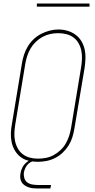

<svg xmlns="http://www.w3.org/2000/svg" viewBox="-20 -914 540 1094"><path d="M195 8Q169 8 143.5 2Q118 -4 98 -19Q78 -34 65 -56Q52 -78 46.5 -103Q41 -128 42 -155Q43 -182 48 -208L105 -553Q109 -578 117 -602.5Q125 -627 138.5 -649.5Q152 -672 171.5 -690.5Q191 -709 214.5 -721Q238 -733 263 -739.5Q288 -746 313 -746Q340 -746 365 -738.5Q390 -731 410.5 -716Q431 -701 444 -679Q457 -657 462.5 -632Q468 -607 467 -580.5Q466 -554 462 -527L404 -182Q400 -157 392.5 -132.5Q385 -108 371 -85.5Q357 -63 337.5 -44.5Q318 -26 294.5 -14Q271 -2 245.5 3Q220 8 195 8ZM196 -10Q219 -10 242 -14.5Q265 -19 286 -30.5Q307 -42 325 -59Q343 -76 355 -97Q367 -118 374 -140Q381 -162 385 -185L442 -530Q446 -554 447 -578Q448 -602 443.5 -624.5Q439 -647 428 -667Q417 -687 398.5 -700.5Q380 -714 357.5 -719.5Q335 -725 311 -725Q288 -725 265.5 -720Q243 -715 222 -703.5Q201 -692 183.5 -675Q166 -658 154 -637.5Q142 -617 135 -595Q128 -573 124 -550L67 -205Q63 -182 62 -158Q61 -134 65.5 -111.5Q70 -89 81 -69Q92 -49 109.5 -35.5Q127 -22 149.5 -16Q172 -10 196 -10ZM192 160Q179 160 166 158.5Q153 157 141 152.5Q129 148 119 141Q109 134 103 123.5Q97 113 95.5 100Q94 87 97 73Q99 57 107.5 40.5Q116 24 130 12Q144 0 161 -5Q178 -10 195 -10L194 0Q180 0 166.5 4.5Q153 9 142 19Q131 29 125 42Q119 55 116 68Q114 85 118.5 100.5Q123 116 135 125Q147 134 163 137Q179 140 196 140H271L267 160ZM190 -876V-894H490V-876Z"/></svg>

Font: Iosevka Slab Thin
Style: Italic
Weight: 100
Italic angle: -9°
Monospace: yes
Designer: Belleve Invis
Foundry: Belleve Invis
Version: Version 11.1.1; ttfautohint (v1.8.3)